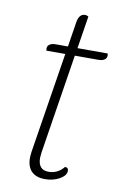

<svg xmlns="http://www.w3.org/2000/svg" viewBox="-77 -685 458 733"><g transform="rotate(10 152.0 -318.0)"><path d="M304 -499Q303 -490 294.5 -485Q286 -480 272 -480H181L120 -94Q118 -78 118 -73Q118 -26 159 -26Q194 -26 218 -55Q226 -55 229 -50.5Q232 -46 231 -39Q229 -22 205 -9Q181 4 150 4Q116 4 98 -14Q80 -32 80 -66Q80 -74 82 -90L144 -480H71Q69 -488 70 -491Q71 -500 79.5 -505Q88 -510 102 -510H149L164 -605Q169 -640 193 -640Q199 -640 206 -636L186 -510H303Q305 -502 304 -499Z"/></g></svg>

Font: Thasadith
Style: Italic
Weight: 400
Italic angle: -9°
Designer: Cadson Demak Co.,Ltd.
Foundry: Cadson Demak Co.,Ltd.
Version: Version 1.000; ttfautohint (v1.6)